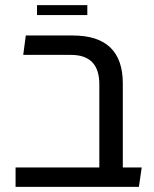

<svg xmlns="http://www.w3.org/2000/svg" viewBox="-20 -732 605 752"><path d="M41 0V-76H369V-402Q369 -517 258 -517H71L81 -593H265Q461 -593 461 -405V-76H535L524 0ZM125 -673V-712H322V-673Z"/></svg>

Font: Go Noto Current
Style: Regular
Weight: 400
Designer: Monotype Design Team
Foundry: Monotype Imaging Inc.
Version: Version 2.007; ttfautohint (v1.8) -l 8 -r 50 -G 200 -x 14 -D